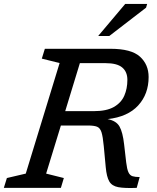

<svg xmlns="http://www.w3.org/2000/svg" viewBox="-40 -955 798 976"><path d="M194.5 -72.5 284.5 -50 269.5 0H-20.5L-5 -50L91 -72.5L263 -634.5L172.5 -657L188 -707H521.5Q627.5 -707 671.5 -667Q715.5 -627 715.5 -563.5Q715.5 -477 662.5 -419Q609.5 -361 507 -349.5Q551 -341 567.5 -312Q584 -283 591 -220.5L601.5 -129.5Q605.5 -95.5 612.8 -79.5Q620 -63.5 633.8 -59.2Q647.5 -55 670 -55L655 0Q594 2.5 561.5 -3.5Q529 -9.5 515.5 -32.8Q502 -56 497.5 -105L487.5 -212Q483 -260.5 476 -282.5Q469 -304.5 453.5 -310.8Q438 -317 407 -317H269.5ZM436.5 -390Q501.5 -390 538.8 -411.2Q576 -432.5 591.8 -468.5Q607.5 -504.5 607.5 -549Q607.5 -590 581.2 -612Q555 -634 496.5 -634H366L291.5 -390ZM459 -772 596.5 -935H708L702.5 -916L515.5 -772Z"/></svg>

Font: Newsreader 6pt
Style: Italic
Weight: 400
Italic angle: -17°
Designer: Hugues Gentile
Foundry: Production Type
Version: Version 1.003; ttfautohint (v1.8.3)